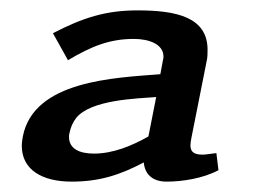

<svg xmlns="http://www.w3.org/2000/svg" viewBox="-20 -644 491 370"><path d="M22 -363C22 -317 61 -294 118 -294C170 -294 210 -306 257 -331C259 -310 272 -294 301 -294C331 -294 371 -300 401 -316L397 -349C387 -348 378 -346 370 -346C352 -346 347 -353 347 -364C347 -368 348 -374 349 -379L378 -525C380 -533 380 -541 380 -548C380 -611 320 -624 245 -624C184 -624 140 -610 82 -580L111 -528C155 -554 190 -569 238 -569C267 -569 295 -559 295 -535C295 -533 295 -531 294 -528L289 -501C201 -494 45 -489 24 -381C23 -375 22 -369 22 -363ZM113 -380C113 -383 113 -385 114 -388C116 -398 120 -408 127 -417C156 -452 243 -454 281 -457L266 -381C234 -363 198 -348 161 -348C132 -348 113 -358 113 -380Z"/></svg>

Font: KpSans
Style: BoldItalic
Weight: 700
Italic angle: -11°
Version: Version 0.66